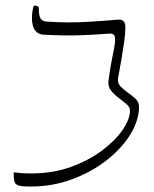

<svg xmlns="http://www.w3.org/2000/svg" viewBox="-20 -671 563 703"><path d="M91 12Q71 12 59 10.5Q47 9 40.5 4.5Q34 0 32 -10.5Q30 -21 30 -40Q44 -39 55 -37.5Q66 -36 95 -36Q173 -36 238.5 -59.5Q304 -83 353 -119.5Q402 -156 429 -195.5Q456 -235 456 -266Q456 -279 443 -290Q430 -301 414 -313Q398 -325 386.5 -339.5Q375 -354 377 -374Q384 -427 391 -460Q398 -493 400 -508Q403 -529 399.5 -539Q396 -549 382 -548Q342 -545 313.5 -543.5Q285 -542 260 -541.5Q235 -541 206.5 -541.5Q178 -542 139 -544Q125 -545 115.5 -552.5Q106 -560 101.5 -573.5Q97 -587 97 -605.5Q97 -624 102 -646Q103 -650 107.5 -650.5Q112 -651 117 -648.5Q122 -646 122 -642Q122 -615 128 -604Q134 -593 150 -592Q192 -589 229.5 -589Q267 -589 310 -591.5Q353 -594 410 -599Q418 -600 424.5 -598Q431 -596 435 -589.5Q439 -583 439 -571Q439 -549 435 -520Q431 -491 425 -456Q419 -421 412 -383Q410 -367 421 -355Q432 -343 448 -332Q464 -321 476.5 -309Q489 -297 489 -280Q489 -231 458 -180Q427 -129 372 -85.5Q317 -42 245 -15Q173 12 91 12Z"/></svg>

Font: Noto Rashi Hebrew ExtraLight
Style: Regular
Weight: 250
Version: Version 1.006